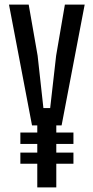

<svg xmlns="http://www.w3.org/2000/svg" viewBox="-20 -820 409 840"><path d="M143.1 0V-103.6H69.1V-152.4H143.1V-190.2H69.1V-240.3H143.1V-271.3H120.1L19.3 -800H105.5L144.6 -576.6L169.9 -347.2H199.5L225.6 -576.6L263.9 -800H350.5L249.5 -271.3H226.3V-240.3H301.3V-190.2H226.3V-152.4H301.3V-103.6H226.3V0Z"/></svg>

Font: Big Shoulders Thin
Style: Regular
Weight: 100
Version: Version 2.002